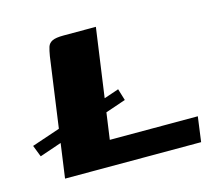

<svg xmlns="http://www.w3.org/2000/svg" viewBox="-89 -548 703 637"><g transform="rotate(-15 263.0 -230.0)"><path d="M307.2 -240.8 319.4 -200.7 1.6 -92.4 -13.8 -132.2ZM289.5 -460 237.1 -85.8H539.4L527.8 0H60.4L116.9 -405.6Q120 -424.3 123.7 -436.2Q127.5 -448.1 139.6 -454.1Q151.7 -460 178.8 -460Z"/></g></svg>

Font: Genos Thin
Style: Italic
Weight: 100
Italic angle: -8°
Designer: Robert E. Leuschke
Foundry: Robert E. Leuschke
Version: Version 1.010